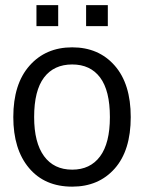

<svg xmlns="http://www.w3.org/2000/svg" viewBox="-20 -704 546 739"><path d="M483.2 -253.5Q483.2 -124.8 421.5 -55.2Q359.9 14.4 257.9 14.4Q152 14.4 91.6 -57.4Q31.2 -129.2 31.2 -253.5Q31.2 -380.7 93.6 -451.2Q155.9 -521.8 257.9 -521.8Q359.9 -521.8 421.5 -451.5Q483.2 -381.2 483.2 -253.5ZM403 -253.5Q403 -355.4 365.3 -405.7Q327.7 -455.9 257.9 -455.9Q187.6 -455.9 149.5 -405.7Q111.4 -355.4 111.4 -253.5Q111.4 -155 149.5 -103Q187.6 -51 257.9 -51Q327.2 -51 365.1 -102Q403 -153 403 -253.5ZM395 -603.5H311.4V-684.2H395ZM204 -603.5H120.3V-684.2H204Z"/></svg>

Font: Shan Wanhai
Style: Regular
Weight: 400
Designer: Khon Soe Zaw Thu
Foundry: Shan Unicode
Version: Version 1.00 June 3, 2017, initial release